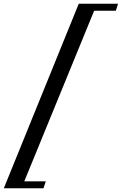

<svg xmlns="http://www.w3.org/2000/svg" viewBox="-62 -831 656 1036"><path d="M-41.5 185 363 -811H575L563 -773H446L69 147.5H185L172.5 185Z"/></svg>

Font: Libre Caslon Text Medium Italic
Style: Regular
Weight: 500
Italic angle: -22.583°
Designer: Pablo Impallari, Rodrigo Fuenzalida, Katja Schimmel
Foundry: Pablo Impallari, Rodrigo Fuenzalida
Version: Version 2.000